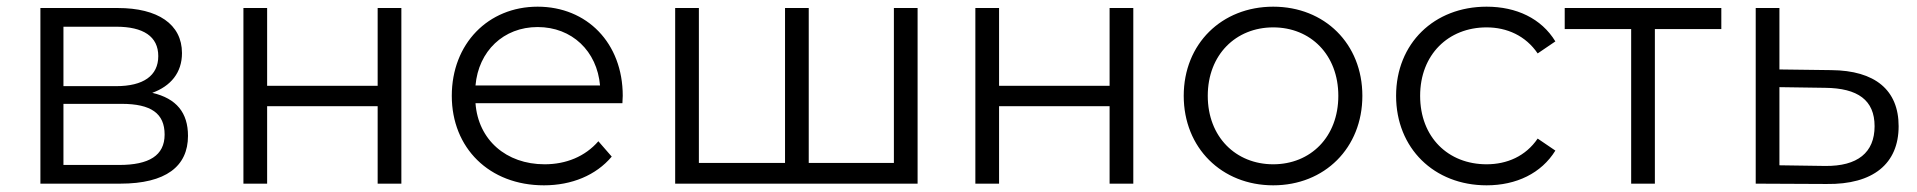

<svg xmlns="http://www.w3.org/2000/svg" viewBox="-20 -550 5740 575"><path d="M436 -272C491 -292 525 -332 525 -391C525 -478 452 -526 333 -526H101V0H340C477 0 543 -52 543 -143C543 -212 509 -255 436 -272ZM170 -470H328C409 -470 454 -441 454 -382C454 -323 409 -292 328 -292H170ZM170 -56V-239H344C433 -239 473 -210 473 -147C473 -84 426 -56 337 -56Z M709 0H780V-232H1111V0H1182V-526H1111V-293H780V-526H709Z M1845 -263C1845 -421 1738 -530 1590 -530C1442 -530 1333 -419 1333 -263C1333 -107 1445 5 1609 5C1692 5 1765 -25 1812 -81L1772 -127C1732 -81 1675 -58 1611 -58C1496 -58 1412 -131 1404 -241H1844C1844 -249 1845 -257 1845 -263ZM1590 -469C1693 -469 1768 -397 1777 -294H1404C1413 -397 1488 -469 1590 -469Z M2657 -526V-62H2402V-526H2331V-62H2073V-526H2002V0H2728V-526Z M2901 0H2972V-232H3303V0H3374V-526H3303V-293H2972V-526H2901Z M3793 5C3947 5 4060 -107 4060 -263C4060 -419 3947 -530 3793 -530C3639 -530 3525 -419 3525 -263C3525 -107 3639 5 3793 5ZM3793 -58C3681 -58 3597 -140 3597 -263C3597 -386 3681 -468 3793 -468C3905 -468 3988 -386 3988 -263C3988 -140 3905 -58 3793 -58Z M4432 5C4521 5 4596 -31 4638 -99L4585 -135C4549 -82 4493 -58 4432 -58C4317 -58 4233 -139 4233 -263C4233 -386 4317 -468 4432 -468C4493 -468 4549 -443 4585 -390L4638 -426C4596 -495 4521 -530 4432 -530C4275 -530 4161 -420 4161 -263C4161 -106 4275 5 4432 5Z M5135 -526H4666V-463H4865V0H4936V-463H5135Z M5309 -342V-526H5238V0L5450 1C5590 3 5666 -60 5666 -172C5666 -280 5596 -339 5464 -340ZM5309 -55V-289L5446 -287C5544 -286 5594 -250 5594 -172C5594 -93 5543 -52 5446 -53Z"/></svg>

Font: Talent
Style: Regular
Weight: 400
Designer: Mike Powis
Version: Version 1.001;hotconv 1.0.109;makeotfexe 2.5.65596